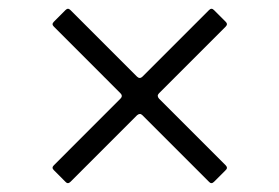

<svg xmlns="http://www.w3.org/2000/svg" viewBox="-20 -474 633 435"><path d="M102.1 -99.6 252.9 -250.5Q255.9 -253.4 255.9 -256.6Q255.9 -259.8 252.9 -262.7L102.1 -413.6Q99.1 -416.5 99.1 -419.2Q99.1 -421.9 102.1 -424.8L128.4 -451.2Q131.3 -454.1 134 -454.1Q136.7 -454.1 139.6 -451.2L290.5 -300.3Q293.5 -297.4 296.6 -297.4Q299.8 -297.4 302.7 -300.3L453.6 -451.2Q456.5 -454.1 459.2 -454.1Q461.9 -454.1 464.8 -451.2L491.2 -424.8Q494.1 -421.9 494.1 -419.2Q494.1 -416.5 491.2 -413.6L340.3 -262.7Q337.4 -259.8 337.4 -256.8Q337.4 -253.9 340.3 -250.5L491.2 -99.6Q494.1 -96.7 494.1 -93.8Q494.1 -90.8 490.7 -87.9L464.8 -62Q461.9 -59.1 459 -59.1Q456.1 -59.1 453.6 -62L302.7 -212.9Q299.8 -215.8 296.9 -215.8Q293.9 -215.8 290.5 -212.9L139.6 -62Q136.7 -59.1 133.8 -59.1Q130.9 -59.1 128.4 -62L102.1 -88.4Q99.1 -91.3 99.1 -94Q99.1 -96.7 102.1 -99.6Z"/></svg>

Font: UnifrakturMaguntia
Style: Book
Weight: 400
Designer: j. 'mach' wust, Gerrit Ansmann, Georg Duffner, based on a font by Peter Wiegel, original typeface by Carl Albert Fahrenw
Version: Version 2017-03-19